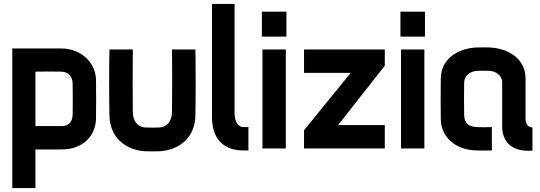

<svg xmlns="http://www.w3.org/2000/svg" viewBox="-20 -750 2730 970"><path d="M159 200V5H292C404 5 464 -69 465 -151C466 -230 466 -268 465 -347C464 -430 392 -505 291 -505H42V200ZM159 -113V-388C198 -389 264 -389 290 -388C317 -387 346 -373 347 -327C348 -275 348 -223 347 -171C346 -125 317 -113 291 -113Z M967 -500H849C850 -468 850 -216 849 -184C847 -126 815 -108 787 -106C769 -105 731 -105 713 -106C685 -108 653 -126 651 -184C650 -216 650 -468 651 -500H533C531 -437 531 -225 533 -162C536 -60 609 7 711 14C729 15 771 15 789 14C891 7 964 -60 967 -162C969 -225 969 -437 967 -500Z M1207 10H1235V-108H1209C1188 -108 1165 -128 1165 -180V-730H1051V-158C1051 -33 1126 10 1207 10Z M1306 -500V0H1424V-500ZM1303 -565H1427V-691H1303Z M1924 -500H1516V-382H1752L1516 -92V0H1924V-118H1688L1924 -418Z M2006 -500V0H2124V-500ZM2003 -565H2127V-691H2003Z M2465 10V-108C2442 -107 2411 -107 2389 -108C2354 -110 2326 -122 2325 -168C2324 -200 2324 -303 2325 -334C2326 -370 2359 -390 2389 -392C2404 -393 2439 -393 2453 -392C2484 -390 2517 -370 2517 -334V-107C2518 -50 2550 20 2670 11V-106C2655 -105 2635 -118 2635 -149V-354C2635 -448 2557 -503 2459 -510C2445 -511 2398 -511 2383 -510C2284 -503 2208 -447 2207 -354C2206 -288 2206 -214 2207 -148C2208 -62 2275 6 2384 10C2411 11 2438 11 2465 10Z"/></svg>

Font: Fervojo
Style: Bold
Weight: 700
Designer: kohakuno
Version: ver.1.0